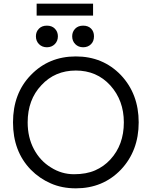

<svg xmlns="http://www.w3.org/2000/svg" viewBox="-20 -1018 811 1048"><path d="M394 10Q318 10 257 -17Q195 -44 148 -92Q51 -192 51 -350Q51 -508 148 -608Q246 -710 394 -710Q542 -710 640 -608Q737 -505 737 -350Q737 -195 640 -92Q542 10 394 10ZM258 -104Q316 -67 384 -67Q451 -67 499 -88Q547 -109 582 -147Q656 -227 656 -350Q656 -470 582 -552Q508 -633 394 -633Q280 -633 206 -553Q131 -474 131 -350Q131 -268 165 -204Q199 -140 258 -104ZM374 -820Q374 -845 391 -862Q407 -878 434 -878Q461 -878 477 -862Q493 -846 493 -820Q493 -793 477 -777Q460 -760 434 -760Q408 -760 391 -777Q374 -794 374 -820ZM176 -820Q176 -845 193 -862Q209 -878 236 -878Q263 -878 279 -862Q296 -845 296 -820Q296 -794 279 -777Q262 -760 236 -760Q210 -760 193 -777Q176 -794 176 -820ZM488 -933H180V-998H488Z"/></svg>

Font: Rilu
Style: Regular
Weight: 500
Designer: Alí Sinisterra
Foundry: Alí Sinisterra
Version: 0.1